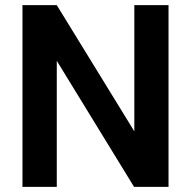

<svg xmlns="http://www.w3.org/2000/svg" viewBox="-20 -731 748 751"><path d="M505.4 -710.9V-217.3L202.1 -710.9H67.9V0H202.1V-493.2L504.4 0H639.2V-710.9Z"/></svg>

Font: Vazirmatn SemiBold
Style: Regular
Weight: 600
Designer: Saber Rastikerdar
Foundry: Saber Rastikerdar
Version: Version 33.003